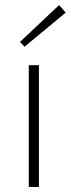

<svg xmlns="http://www.w3.org/2000/svg" viewBox="-20 -740 280 760"><path d="M214 -720 59 -574 77 -555 240 -690ZM134 -482H94V0H134Z"/></svg>

Font: Exo 2 Extra Light
Style: Regular
Weight: 250
Designer: Natanael Gama
Version: Version 1.001;PS 001.001;hotconv 1.0.88;makeotf.lib2.5.64775